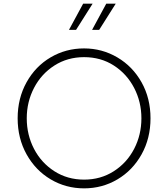

<svg xmlns="http://www.w3.org/2000/svg" viewBox="-20 -1023 924 1055"><path d="M77 -373Q77 -483 126 -571Q175 -659 258.5 -708Q342 -757 442 -757Q541 -757 625 -707.5Q709 -658 758 -570.5Q807 -483 807 -373Q807 -263 758 -175Q709 -87 625.5 -37.5Q542 12 442 12Q342 12 258.5 -37.5Q175 -87 126 -175Q77 -263 77 -373ZM442 -36Q533 -36 605 -82Q677 -128 717 -205Q757 -282 757 -373Q757 -463 717 -540Q677 -617 605.5 -663Q534 -709 442 -709Q351 -709 279 -663Q207 -617 167 -540Q127 -463 127 -373Q127 -282 167 -205Q207 -128 279 -82Q351 -36 442 -36ZM437 -1003H489L398 -859H359ZM564 -1003H616L525 -859H486Z"/></svg>

Font: Eudoxus Sans ExtraLight
Style: Regular
Weight: 200
Designer: Stijn de Vries
Foundry: tokotype
Version: Version 2.005